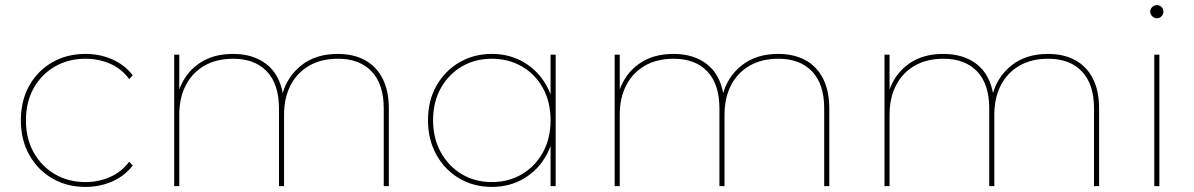

<svg xmlns="http://www.w3.org/2000/svg" viewBox="-20 -732 4696 755"><path d="M316 3Q243 3 185.5 -30.5Q128 -64 95 -123Q62 -182 62 -259Q62 -336 95 -395Q128 -454 185.5 -487Q243 -520 316 -520Q372 -520 420.5 -499Q469 -478 502 -436L488 -421Q458 -462 413 -481.5Q368 -501 316 -501Q249 -501 196 -470.5Q143 -440 112.5 -385.5Q82 -331 82 -259Q82 -187 112.5 -132.5Q143 -78 196 -47Q249 -16 316 -16Q368 -16 413 -36Q458 -56 488 -96L502 -81Q469 -39 420.5 -18Q372 3 316 3Z M665 0V-517H685V-371L683 -374Q705 -441 760 -480.5Q815 -520 896 -520Q976 -520 1028 -479.5Q1080 -439 1093 -359L1090 -360Q1109 -431 1165.5 -475.5Q1222 -520 1308 -520Q1370 -520 1415 -495.5Q1460 -471 1484.5 -423Q1509 -375 1509 -305V0H1489V-305Q1489 -401 1441.5 -451Q1394 -501 1309 -501Q1243 -501 1195.5 -473.5Q1148 -446 1122.5 -396.5Q1097 -347 1097 -281V0H1077V-305Q1077 -401 1029.5 -451Q982 -501 897 -501Q831 -501 783.5 -473.5Q736 -446 710.5 -396.5Q685 -347 685 -281V0Z M1914 3Q1843 3 1786 -30.5Q1729 -64 1696 -123.5Q1663 -183 1663 -259Q1663 -336 1696 -394.5Q1729 -453 1786 -486.5Q1843 -520 1914 -520Q1985 -520 2041 -486.5Q2097 -453 2129.5 -394.5Q2162 -336 2162 -259Q2162 -183 2129.5 -123.5Q2097 -64 2041 -30.5Q1985 3 1914 3ZM1914 -16Q1980 -16 2032.5 -47Q2085 -78 2115 -133Q2145 -188 2145 -259Q2145 -331 2115 -385.5Q2085 -440 2032.5 -470.5Q1980 -501 1914 -501Q1848 -501 1796 -470.5Q1744 -440 1713.5 -385.5Q1683 -331 1683 -259Q1683 -188 1713.5 -133Q1744 -78 1796 -47Q1848 -16 1914 -16ZM2145 0V-190L2155 -260L2145 -330V-517H2165V0Z M2397 0V-517H2417V-371L2415 -374Q2437 -441 2492 -480.5Q2547 -520 2628 -520Q2708 -520 2760 -479.5Q2812 -439 2825 -359L2822 -360Q2841 -431 2897.5 -475.5Q2954 -520 3040 -520Q3102 -520 3147 -495.5Q3192 -471 3216.5 -423Q3241 -375 3241 -305V0H3221V-305Q3221 -401 3173.5 -451Q3126 -501 3041 -501Q2975 -501 2927.5 -473.5Q2880 -446 2854.5 -396.5Q2829 -347 2829 -281V0H2809V-305Q2809 -401 2761.5 -451Q2714 -501 2629 -501Q2563 -501 2515.5 -473.5Q2468 -446 2442.5 -396.5Q2417 -347 2417 -281V0Z M3458 0V-517H3478V-371L3476 -374Q3498 -441 3553 -480.5Q3608 -520 3689 -520Q3769 -520 3821 -479.5Q3873 -439 3886 -359L3883 -360Q3902 -431 3958.5 -475.5Q4015 -520 4101 -520Q4163 -520 4208 -495.5Q4253 -471 4277.5 -423Q4302 -375 4302 -305V0H4282V-305Q4282 -401 4234.5 -451Q4187 -501 4102 -501Q4036 -501 3988.5 -473.5Q3941 -446 3915.5 -396.5Q3890 -347 3890 -281V0H3870V-305Q3870 -401 3822.5 -451Q3775 -501 3690 -501Q3624 -501 3576.5 -473.5Q3529 -446 3503.5 -396.5Q3478 -347 3478 -281V0Z M4519 0V-517H4539V0ZM4529 -660Q4519 -660 4511 -668Q4503 -676 4503 -686Q4503 -697 4511 -704.5Q4519 -712 4529 -712Q4540 -712 4547.5 -704.5Q4555 -697 4555 -686Q4555 -676 4547.5 -668Q4540 -660 4529 -660Z"/></svg>

Font: Montserrat Alternates Thin
Style: Regular
Weight: 100
Designer: Julieta Ulanovsky
Foundry: Julieta Ulanovsky
Version: Version 9.000